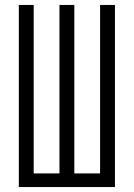

<svg xmlns="http://www.w3.org/2000/svg" viewBox="-20 -755 540 775"><path d="M56 0V-735H116V-55H220V-735H280V-55H384V-735H444V0Z"/></svg>

Font: Iosevka Term Light
Style: Regular
Weight: 300
Monospace: yes
Designer: Belleve Invis
Foundry: Belleve Invis
Version: Version 9.0.1; ttfautohint (v1.8.3)